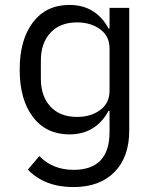

<svg xmlns="http://www.w3.org/2000/svg" viewBox="-20 -548 640 780"><path d="M505 -17Q505 90 445 151Q385 212 278 212Q162 212 93 141L140 86Q194 142 279 142Q352 142 388.5 103.5Q425 65 425 -12V-98H421Q396 -51 356 -26.5Q316 -2 262 -2Q168 -2 114 -72.5Q60 -143 60 -265Q60 -387 114 -457.5Q168 -528 262 -528Q316 -528 356 -503.5Q396 -479 421 -432H425V-516H505ZM425 -179V-351Q425 -401 387 -429Q349 -457 293 -457Q224 -457 185 -415Q146 -373 146 -302V-228Q146 -157 185 -115Q224 -73 293 -73Q349 -73 387 -101Q425 -129 425 -179Z"/></svg>

Font: iA Writer Mono V
Style: Regular
Weight: 400
Designer: Mike Abbink, Paul van der Laan, Pieter van Rosmalen
Foundry: Bold Monday
Version: Version 2.000